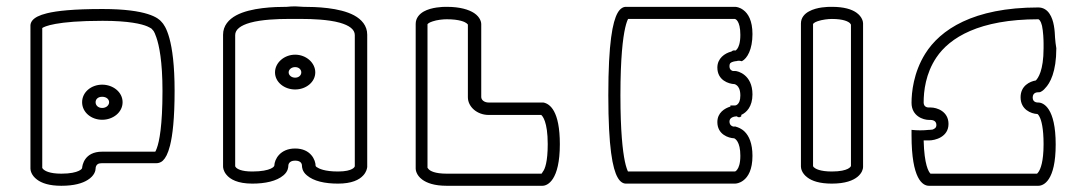

<svg xmlns="http://www.w3.org/2000/svg" viewBox="-20 -554 3498 618"><path d="M287.7 -225C287.7 -234.8 295.4 -242.5 308.9 -242.5C322.7 -242.5 331.2 -234.3 331.2 -225C331.2 -215.3 322.1 -206.5 308.9 -206.5C296 -206.5 287.7 -214.8 287.7 -225ZM244.3 -225C244.3 -192.6 273.7 -168.5 308.9 -168.5C343.7 -168.5 374.6 -192.3 374.6 -225C374.6 -257.7 343.7 -281.5 308.9 -281.5C273.7 -281.5 244.3 -257.4 244.3 -225ZM484.7 -76.8C482.4 -70.6 480.9 -67.3 479.8 -65.8H308.9C250.8 -65.8 244.9 -20.9 244.3 -13.3C243.9 -11.6 242.1 -8 233.2 -3.9C224 0.5 206.6 5 177.5 5C138.4 5 124.2 -4.5 119.3 -9.3C117.2 -11.4 116.3 -12.6 116 -13.2V-463.8C122.5 -468.4 159.3 -487 310 -487C395.4 -487 436.3 -476.7 454.1 -469.1C469 -462 468.1 -461.5 470 -459.1C473.1 -455.2 475.3 -456.5 483.2 -433.9C492.2 -408.2 503 -357 503 -261.2C503 -149.6 492.8 -98.2 484.7 -76.8ZM289.7 -20C291.8 -24.2 295.3 -28.8 308.9 -28.8H484.5C486.8 -28.8 496.1 -29.2 504.3 -37.1C512.5 -44.9 520.5 -58.8 527.2 -85.3C535.6 -118.6 542 -172.4 542 -261.6C542 -428.2 511.6 -471.9 500 -483.5C490.4 -495.6 454.7 -525 310 -525C216.6 -525 163.2 -519.2 131.1 -511.3C105.6 -505 91.9 -497.3 84.4 -488.4C79.6 -482.6 78 -476.5 78 -471.9V-11.2C78 -6.5 80.3 10.1 99.1 24C114 35.4 138.3 44 177.5 44C218.7 44 245.7 35.9 262.7 24.9C284.1 11.6 287.7 -4.9 287.7 -11.2V-11.4C287.7 -12.2 287.8 -16.3 289.7 -20Z M909.1 -321C909.1 -329.9 917.8 -338 930 -338C941.8 -338 949.8 -330.3 949.8 -321C949.8 -311.7 941.8 -304 930 -304C917.8 -304 909.1 -312.1 909.1 -321ZM865.2 -321C865.2 -289.7 895.1 -266 930 -266C964.9 -266 994.8 -289.7 994.8 -321C994.8 -351.9 965.5 -378 930 -378C894.5 -378 865.2 -351.9 865.2 -321ZM998.8 -16.5C996.8 -18.3 996.1 -19.5 995.9 -20C995.9 -38.5 980.5 -76 930 -76C881.8 -76 863.6 -41.3 863 -21C862.5 -19.1 860.6 -15.3 851.1 -11C841.2 -6.5 822.6 -2 792 -2C756.4 -2 743.8 -10.4 739.5 -15C738.1 -16.6 737.1 -18.2 737 -18.7V-441.1C737 -459.1 754.5 -472.2 785.3 -480.9C822.7 -491.4 876.5 -493 904.7 -493H954.2C982.4 -493 1036.2 -491.4 1073.7 -480.9C1104.5 -472.2 1122 -459.1 1122 -441.1V-19.2C1121.6 -17.3 1120.2 -13.8 1113.2 -10C1106.2 -6.1 1092.7 -2 1068 -2C1025 -2 1006.7 -11 998.8 -16.5ZM698 -18C698 -14.7 698.9 -3.6 708.5 8C720.7 23.3 745.2 37 792 37C833.4 37 870.3 29.2 892.4 10.3C907.7 -2.3 908 -17 908 -20C908 -20 908 -20.1 908 -20.3C908 -22.5 908.9 -37 930 -37C951.1 -37 952 -24 952 -20C952 -17 952.3 -2.3 967.6 10.3C989.6 29.2 1025.5 37 1068 37C1111.9 37 1136.1 25 1149 10.8C1159.5 -0.4 1161.3 -11.4 1162 -16.4V-442.3C1162 -471.4 1143.7 -491.6 1119.9 -504.5C1072.8 -529.9 996.1 -532 956.7 -532C947.9 -532.5 939.1 -533 930.3 -533.5H930C921 -533.5 912 -533 903 -532C863.5 -532 787 -529.8 740.1 -504.5C716.3 -491.6 698 -471.4 698 -442.3Z M1482 -479 1486 -475V-241C1486 -210 1516 -184 1553 -184H1722C1726 -181 1743 -163 1743 -90C1743 -33 1734 -9 1727 -1C1725 3 1724 4 1723 5H1418C1379 5 1365 -4 1360 -9C1358 -12 1357 -13 1356 -14V-476C1356 -476 1359 -481 1372 -485C1386 -490 1406 -492 1418 -492C1460 -492 1477 -483 1482 -479ZM1722 6ZM1729 -224H1553C1539 -224 1529 -232 1529 -242V-477C1529 -481 1527 -498 1506 -512C1489 -523 1461 -532 1418 -532H1416H1415C1405 -532 1369 -531 1344 -517C1330 -509 1318 -496 1318 -477V-11C1318 -7 1320 10 1339 24C1354 35 1378 44 1418 44H1726C1742 44 1782 27 1782 -90C1782 -197 1750 -220 1729 -224Z M2331 -211C2312.5 -205.4 2289 -191.3 2289 -161.1C2289 -121.4 2324.4 -109.6 2343.2 -108.8C2346.4 -107.3 2363 -98.5 2363 -52.7C2363 -26.6 2357.3 -13.9 2352.9 -8.2C2348.6 -2.3 2346 -2 2345.4 -2C2345.3 -2 2345.3 -2 2345.3 -2L2001.3 -2C1999 -6.7 1995.1 -16.5 1991.2 -34.9C1984.2 -69 1977 -132.2 1977 -247C1977 -368.1 1984.9 -431.7 1992.3 -464.3C1996.1 -481 1999.6 -489.2 2001.7 -493H2345C2346.5 -492.8 2350.5 -491.8 2354.7 -484.8C2358.7 -478.2 2363 -465.3 2363 -441.8C2363 -415.3 2357.3 -402.4 2352.9 -396.6C2350.4 -393.3 2348.4 -391.8 2347.1 -391.2C2345.9 -391.5 2344.7 -391.8 2343.2 -391.8C2339.2 -391.8 2336.1 -389.9 2334.2 -388.1C2312.7 -382.7 2289 -366.2 2289 -336.5C2289 -295.7 2325.3 -283.9 2344 -283.3C2345.6 -282.9 2348.8 -281.8 2352.1 -278.9C2356.9 -274.8 2363 -266.2 2363 -246.5C2363 -229.8 2358.3 -222.4 2354.6 -218.9C2350.4 -214.8 2346.9 -214.5 2345.8 -214.5C2345.6 -214.5 2345.5 -214.5 2345.5 -214.5H2331ZM2345.6 -397C2345.6 -397 2345.5 -397 2345.4 -397ZM2377.1 -130C2366.5 -140.6 2355.1 -144.1 2350.8 -145.5C2348.8 -146.1 2347 -146.7 2345 -147.3L2343.6 -146.2C2339 -146.5 2328 -149.1 2328 -162.9C2328 -176.3 2343.2 -179.2 2351.5 -179.6C2356.3 -175.5 2361.2 -175.5 2366 -179.6V-184.2C2382.8 -191.8 2402 -210.9 2402 -250.1C2402 -314.2 2354.2 -325.5 2346.5 -325.5H2338.8C2333.6 -327 2328 -330.8 2328 -340.9C2328 -346.6 2329.5 -349.6 2331.3 -351.3C2335.3 -355.1 2346 -357.1 2350.5 -357.3C2355.7 -358.9 2360.8 -358.9 2366 -357.3L2368 -357C2385.4 -366.1 2402 -395.1 2402 -444.4C2402 -487.7 2388.1 -510.4 2372.7 -521.7C2360.5 -531.1 2349 -532 2345.5 -532H1994.5C1985.6 -532 1975.6 -526.4 1967.7 -512.1C1952.1 -484 1938 -417.4 1938 -247.4C1938 -77.4 1952.1 -11.2 1967.7 16.7C1975.6 31.4 1985.7 37 1994.5 37H2345.5C2349 37 2360.5 36.1 2372.7 26.7C2388.1 15.2 2402 -8.1 2402 -52.3C2402 -93.1 2390.5 -116.6 2377.1 -130Z M2715.4 -479.7C2717.6 -477.2 2718.6 -475.5 2719 -474.6V-19.9C2718.5 -18.2 2716.5 -14.5 2708.7 -10.5C2700.4 -6.3 2684.9 -2 2657.5 -2C2619.2 -2 2604.8 -10.8 2599.6 -15.5C2597.8 -17.6 2597.2 -18.6 2597 -19.1V-476.4C2597 -477 2599.6 -481.7 2612.2 -485.9C2626.1 -490.7 2646 -493 2657.5 -493C2695.8 -493 2710.3 -484.3 2715.4 -479.7ZM2596.9 -10.2 2596.9 -10C2596.9 -10 2596.9 -10.1 2596.9 -10.2ZM2736.5 -513.4C2721.4 -524 2697.1 -532 2657.5 -532H2656.5C2656.1 -532 2655.5 -532 2654.8 -532C2644.8 -532 2609.5 -531.6 2583.9 -517.3C2570 -509.9 2558 -497.2 2558 -478.4V-17.8C2558 -13.4 2559.9 3.3 2578.7 17.1C2593.6 28.5 2617.9 37 2657.5 37C2744 37 2758 -3.7 2758 -16.2V-478.8C2758 -483.6 2755.6 -499.9 2736.5 -513.4Z M3314 -295C3295 -292 3265 -278 3265 -241C3265 -201 3299 -188 3319 -187C3320 -187 3323 -184 3326 -178C3332 -167 3339 -141 3339 -90C3339 -33 3329 -10 3323 -1C3321 2 3319 4 3318 5H2975C2969 -1 2955 -23 2953 -102H2970C2990 -102 3033 -113 3033 -155C3033 -196 2995 -208 2976 -208H2970H2969C2966 -208 2953 -209 2953 -224C2953 -260 2959 -317 2994 -369C3037 -433 3132 -492 3322 -492C3324 -492 3330 -488 3334 -471C3338 -452 3339 -426 3339 -413V-399C3339 -326 3321 -302 3314 -295ZM2970 -168H2973H2974C2977 -168 2994 -168 2994 -152C2994 -143 2989 -140 2982 -137C2976 -136 2971 -136 2970 -136C2960.5 -135 2951.2 -134.5 2942 -134.5C2932.8 -134.5 2923.5 -135 2914 -136V-118C2914 23 2950 44 2970 44H3322C3339 44 3378 28 3378 -89C3378 -206 3339 -224 3322 -224H3321C3317 -224 3304 -225 3304 -240C3304 -257 3319 -257 3322 -257H3324C3328 -257 3328 -258 3329 -258C3335 -261 3339 -264 3344 -270C3360 -286 3380 -323 3380 -398V-399C3378 -411 3377 -419 3376 -432C3375 -455 3373 -488 3358 -510C3350 -522 3338 -530 3322 -530C3112 -530 3006 -458 2958 -381C2920 -320 2914 -256 2914 -223C2914 -180 2952 -168 2970 -168Z"/></svg>

Font: Platiipus Bold
Style: Bold
Weight: 400
Version: Version 001.000